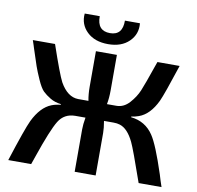

<svg xmlns="http://www.w3.org/2000/svg" viewBox="-93 -985 1112 1082"><g transform="rotate(10 463.0 -444.0)"><path d="M464 -741Q387 -741 343 -783.5Q299 -826 305 -888H391Q390 -804 464 -804Q536 -804 535 -888H621Q627 -826 583.5 -783.5Q540 -741 464 -741ZM664 -358Q747 -349 792 -281Q826 -231 879 -69Q882 -59 889 -36L901 0H770Q706 -184 688 -221Q654 -292 608 -306Q592 -311 572 -311H517Q524 -271 524 -243V0H404V-243Q404 -271 411 -311H353Q290 -311 258 -259Q226 -207 171 -46Q161 -16 155 0H24Q85 -190 108 -238Q149 -322 209 -346Q232 -355 261 -358V-362Q226 -366 199.5 -382Q173 -398 156 -414.5Q139 -431 119 -476Q99 -521 89.5 -548.5Q80 -576 57 -647Q54 -656 52.5 -661.5Q51 -667 48 -675Q45 -683 43 -690H170Q226 -526 248 -484Q291 -408 352 -407H411Q404 -443 404 -487V-690H524V-487Q524 -443 517 -407H571Q613 -407 645 -442.5Q677 -478 693.5 -517.5Q710 -557 746 -662Q753 -680 756 -690H883Q827 -519 808 -478Q768 -394 706 -372Q687 -365 664 -362Z"/></g></svg>

Font: Exo 2 Semi Bold
Style: Regular
Weight: 600
Designer: Natanael Gama
Version: Version 1.001;PS 001.001;hotconv 1.0.88;makeotf.lib2.5.64775